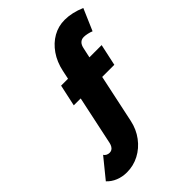

<svg xmlns="http://www.w3.org/2000/svg" viewBox="-335 -865 1199 1199"><g transform="rotate(-45 264.0 -265.5)"><path d="M64 209Q24 209 -10.5 195Q-45 181 -69 155L36 26Q41 35 51.5 40.5Q62 46 74 46Q85 46 93.5 41Q102 36 108 26Q114 16 117 3L186 -322H125L156 -465H217L229 -522Q243 -588 277 -637Q311 -686 358.5 -713Q406 -740 462 -740Q494 -740 527.5 -732.5Q561 -725 597 -710L535 -566Q521 -572 503 -576Q485 -580 471 -580Q451 -580 438 -567.5Q425 -555 420 -529L406 -465H514L483 -322H376L308 -2Q295 60 259 108Q223 156 172.5 182.5Q122 209 64 209Z"/></g></svg>

Font: Raleway Thin Black
Style: Italic
Weight: 900
Italic angle: -12°
Version: Version 4.026